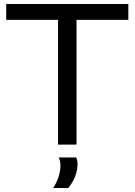

<svg xmlns="http://www.w3.org/2000/svg" viewBox="-20 -720 670 956"><path d="M619 -621H361V0H269V-621H11V-700H619ZM245 216Q263 188 272 159Q281 130 281 104Q281 92 278.5 82Q276 72 272 64H359Q363 71 364.5 80Q366 89 366 99Q366 120 360 141Q354 162 344 180.5Q334 199 320 216Z"/></svg>

Font: Georama SemiExpanded
Style: Regular
Weight: 400
Width: 6
Designer: Jean-Baptiste Levee
Foundry: Production Type
Version: Version 1.001